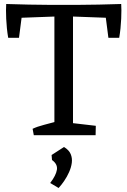

<svg xmlns="http://www.w3.org/2000/svg" viewBox="-20 -676 637 960"><path d="M252 0V-650H345V0ZM149 0 143 -32Q166 -43 199 -51.5Q232 -60 257 -67L258 0ZM318 0 321 -63 459 -47 458 0ZM21 -487Q17 -510 14.5 -534.5Q12 -559 11 -582Q10 -605 10 -624.5Q10 -644 11 -656L91 -611L75 -487ZM28 -585 11 -656Q66 -654 124 -653Q182 -652 240.5 -651.5Q299 -651 357.5 -651.5Q416 -652 473.5 -653Q531 -654 586 -656L570 -585L299 -595ZM522 -487 506 -611 586 -656Q587 -644 587 -624.5Q587 -605 586 -582Q585 -559 582.5 -534.5Q580 -510 576 -487ZM273 264 231 239Q260 201 264.5 173Q269 145 240 124L238 99L300 59Q325 74 333.5 94.5Q342 115 339 138Q336 161 325.5 184.5Q315 208 301 228.5Q287 249 273 264Z"/></svg>

Font: Eczar
Style: Regular
Weight: 400
Designer: Vaibhav Singh
Foundry: Rosetta Type Foundry
Version: Version 2.000